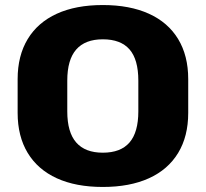

<svg xmlns="http://www.w3.org/2000/svg" viewBox="-20 -731 817 762"><path d="M388 11Q281 11 205.5 -23.5Q130 -58 90 -124Q50 -190 50 -283V-417Q50 -510 90 -576Q130 -642 205.5 -676.5Q281 -711 388 -711Q495 -711 571 -676.5Q647 -642 687 -576Q727 -510 727 -417V-283Q727 -190 687 -124Q647 -58 571 -23.5Q495 11 388 11ZM388 -125Q459 -125 494 -165.5Q529 -206 529 -289V-411Q529 -495 494 -535Q459 -575 388 -575Q318 -575 282.5 -534.5Q247 -494 247 -411V-289Q247 -206 282.5 -165.5Q318 -125 388 -125Z"/></svg>

Font: Pathway Extreme 8pt Thin 12pt ExtraBold
Style: Regular
Weight: 800
Version: Version 1.001;gftools[0.9.26]